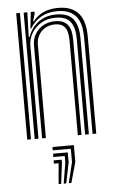

<svg xmlns="http://www.w3.org/2000/svg" viewBox="-57 -647 548 908"><g transform="rotate(-5 217.0 -193.0)"><path d="M364.5 0V-457.2Q364.5 -479 360.9 -502.6Q357.2 -526.2 345.6 -546.8Q334 -567.2 310.6 -580.1Q287.2 -593 248 -593Q203.8 -593 171.1 -574.2Q138.5 -555.5 119.2 -522.5H115.2L123.8 -600H141.2V-591.5L130.5 -554.5H134.2Q156.2 -582.5 185.9 -595.2Q215.5 -608 252.8 -608Q287.8 -608 311 -598.6Q334.2 -589.2 348.5 -573.5Q362.8 -557.8 370 -538.2Q377.2 -518.8 379.6 -498.5Q382 -478.2 382 -460V0ZM54.5 0V-600H72.2V0ZM125 0V-442.2Q125 -470.8 138.8 -494.4Q152.5 -518 177 -532.2Q201.5 -546.5 233.8 -546.5Q259.8 -546.5 275.4 -538Q291 -529.5 298.9 -515.6Q306.8 -501.8 309.4 -485Q312 -468.2 312 -452V0H294.5V-451.2Q294.5 -471.5 290.1 -489.8Q285.8 -508 272.2 -519.8Q258.8 -531.5 231.5 -531.5Q206.8 -531.5 186.8 -520.1Q166.8 -508.8 155.1 -489Q143.5 -469.2 143.5 -443.5L142.8 0ZM89.8 0V-600H107.2L103.8 -483.2H108Q124 -527.8 159 -552.9Q194 -578 243 -577.8Q300.2 -577.5 323.6 -545.9Q347 -514.2 347 -456.5V0H329.2V-454.8Q329.2 -507.5 308.6 -535.1Q288 -562.8 237.8 -562.8Q198 -562.8 168.9 -545.2Q139.8 -527.8 123.8 -500Q107.8 -472.2 107.8 -441.2V0ZM232.2 222.2 256 124.2V60.8H170.2V45H271.8V124.2L244.5 222.2ZM183.8 222.2 192.5 124.2H170.2V108.5H208.2V124.2L196 222.2ZM208 222.2 224.2 124.2V92.5H170.2V76.8H240V124.2L220.2 222.2Z"/></g></svg>

Font: Big Shoulders Inline Text Thin Medium
Style: Regular
Weight: 500
Version: Version 2.002